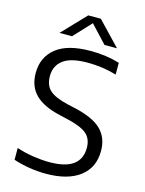

<svg xmlns="http://www.w3.org/2000/svg" viewBox="-139 -1028 845 1119"><g transform="rotate(15 284.0 -468.0)"><path d="M250 9.5Q201.5 9.5 150.5 1.5Q99.5 -6.5 53.5 -22V-93Q103.5 -76.5 155.2 -68.8Q207 -61 251.5 -61Q349.5 -61 396 -95.8Q442.5 -130.5 442.5 -197Q442.5 -253.5 406.8 -282.8Q371 -312 286.5 -331L244 -341Q140 -364 90.8 -413Q41.5 -462 41.5 -543Q41.5 -638.5 110.8 -694Q180 -749.5 318.5 -749.5Q414.5 -749.5 494 -725V-654Q411.5 -679 319.5 -679Q219 -679 172.5 -644.2Q126 -609.5 126 -547Q126 -492 158 -462.2Q190 -432.5 269.5 -414L312 -404.5Q426 -379.5 476.5 -330.8Q527 -282 527 -201.5Q527 -101 454.5 -45.8Q382 9.5 250 9.5ZM115 -804 250.5 -946H326.5L462 -804H386.5L288.5 -909L190.5 -804Z"/></g></svg>

Font: Encode Sans SmExp
Style: Regular
Weight: 400
Width: 6
Designer: Multiple Designers
Foundry: Impallari Type
Version: Version 3.002; ttfautohint (v1.8.3) -l 8 -r 50 -G 200 -x 14 